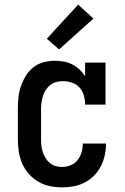

<svg xmlns="http://www.w3.org/2000/svg" viewBox="-20 -800 540 828"><path d="M247 8Q221 8 194.5 2.5Q168 -3 145 -16.5Q122 -30 104 -50.5Q86 -71 75.5 -95.5Q65 -120 61 -146.5Q57 -173 57 -200V-330Q57 -355 59.5 -379.5Q62 -404 70 -427.5Q78 -451 91 -472.5Q104 -494 123.5 -509.5Q143 -525 167.5 -531.5Q192 -538 216 -538Q236 -538 255 -534.5Q274 -531 291 -522.5Q308 -514 322.5 -500.5Q337 -487 347 -471V-530H435V-349H347Q347 -369 341.5 -388.5Q336 -408 323 -422.5Q310 -437 290.5 -443.5Q271 -450 252 -450Q237 -450 223 -446.5Q209 -443 197.5 -434Q186 -425 178 -413Q170 -401 165.5 -387Q161 -373 159 -358.5Q157 -344 157 -330V-200Q157 -186 158.5 -172Q160 -158 164.5 -144.5Q169 -131 176.5 -118.5Q184 -106 195 -97Q206 -88 219.5 -84Q233 -80 247 -80Q266 -80 284 -87Q302 -94 314 -109Q326 -124 331.5 -142.5Q337 -161 337 -180Q337 -180 337 -180.5Q337 -181 337 -181H437Q437 -181 437 -180.5Q437 -180 437 -179Q437 -154 431.5 -129.5Q426 -105 414.5 -82.5Q403 -60 385 -42Q367 -24 344.5 -12.5Q322 -1 297 3.5Q272 8 247 8ZM235 -587 182 -633 317 -780 383 -720Z"/></svg>

Font: Iosevka Slab Semibold
Style: Regular
Weight: 600
Monospace: yes
Designer: Belleve Invis
Foundry: Belleve Invis
Version: Version 11.1.1; ttfautohint (v1.8.3)